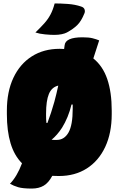

<svg xmlns="http://www.w3.org/2000/svg" viewBox="-20 -1004 690 1117"><path d="M298 -984Q333 -984 375 -981Q417 -978 452 -966Q468 -961 472 -949Q476 -937 471 -926Q453 -881 429.5 -858Q406 -835 369 -815Q358 -809 339 -805Q320 -801 296 -801Q274 -801 242 -804Q210 -807 186 -815Q217 -845 238 -868.5Q259 -892 273.5 -919Q288 -946 298 -984ZM327 -720Q341 -720 353 -719Q355 -730 356 -741Q361 -787 460 -787Q497 -787 518.5 -781.5Q540 -776 557 -769Q539 -712 523 -664Q578 -620 604 -544Q630 -468 630 -360V-340Q630 -230 592 -149Q554 -68 485 -24Q416 20 323 20Q303 20 284 19Q263 59 234.5 76Q206 93 165 93Q112 93 85.5 85Q59 77 38 65Q79 23 108 -54Q63 -99 41.5 -170.5Q20 -242 20 -340V-360Q20 -471 58 -551.5Q96 -632 165 -676Q234 -720 327 -720ZM248 -330Q248 -309 250 -289H256Q278 -347 296 -411Q302 -434 308 -458Q314 -482 319 -506Q281 -497 264.5 -457.5Q248 -418 248 -343ZM341 -261Q313 -218 280 -191Q287 -190 294 -190Q301 -190 310 -190Q354 -190 378.5 -233Q403 -276 403 -371V-384Q403 -390 403 -396H396Q387 -358 373 -324Q359 -290 341 -261Z"/></svg>

Font: Recursive Sn Csl St XBk
Style: Regular
Weight: 1000
Version: Version 1.079;hotconv 1.0.112;makeotfexe 2.5.65598; ttfautoh